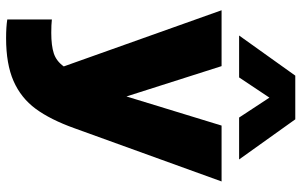

<svg xmlns="http://www.w3.org/2000/svg" viewBox="-204 -614 1013 646"><g transform="rotate(90 303.0 -291.5)"><path d="M376 -589 309 -691 241 -589H100L235 -778H382L517 -589ZM403 -530H591L412 -35Q383 46 346.5 95.5Q310 145 253 170Q196 195 109 195Q71 195 46 191V41Q64 43 91 43Q134 43 160 34.5Q186 26 204 1L15 -530H203L305 -210Z"/></g></svg>

Font: Be Vietnam Black
Style: Regular
Weight: 900
Designer: Lam Bao; Tony Le; Vietanh Nguyen
Foundry: Yellow Type Foundry
Version: Version 5.000